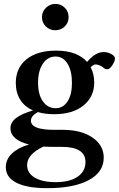

<svg xmlns="http://www.w3.org/2000/svg" viewBox="-20 -706 610 985"><path d="M195.3 -618.2Q195.3 -646 215.6 -666Q235.8 -686 263.7 -686Q292.5 -686 312.3 -666.5Q332 -647 332 -618.2Q332 -589.8 312.3 -570.3Q292.5 -550.8 263.7 -550.8Q234.9 -550.8 215.1 -570.3Q195.3 -589.8 195.3 -618.2ZM257.3 -120.1Q211.9 -120.1 174.3 -130.9Q138.7 -111.8 138.7 -86.9Q138.7 -40 256.3 -40H301.3Q396.5 -40 454.3 -0.5Q512.2 39.1 512.2 102.5Q512.2 176.8 435.5 218Q358.9 259.3 222.2 259.3Q119.1 259.3 64.5 231.7Q9.8 204.1 9.8 151.4Q9.8 111.8 41 81.8Q72.3 51.8 128.9 35.2Q82 23.9 57.9 2.7Q33.7 -18.6 33.7 -47.9Q33.7 -78.1 62 -100.1Q90.3 -122.1 149.4 -139.6Q105.5 -158.7 83.3 -195.1Q61 -231.4 61 -280.8Q61 -357.4 116 -401.9Q170.9 -446.3 268.1 -446.3Q375.5 -446.3 426.8 -388.2Q469.2 -439 511.7 -439Q536.1 -439 556.6 -425.3Q569.8 -417 569.8 -404.8Q569.8 -392.1 556.2 -371.3Q542.5 -350.6 530.3 -350.6Q518.6 -350.6 509.8 -359.4Q503.9 -365.2 491.5 -370.4Q479 -375.5 470.7 -375.5Q459 -375.5 445.3 -360.8Q463.4 -325.7 463.4 -282.2Q463.4 -210 408.4 -165Q353.5 -120.1 257.3 -120.1ZM265.1 -150.9Q303.7 -150.9 326.4 -185.5Q349.1 -220.2 349.1 -280.8Q349.1 -342.8 326.4 -379.4Q303.7 -416 265.1 -416Q225.1 -416 200.2 -379.6Q175.3 -343.3 175.3 -280.8Q175.3 -220.7 200.2 -185.8Q225.1 -150.9 265.1 -150.9ZM119.1 140.6Q119.1 182.1 158.4 205.3Q197.8 228.5 266.1 228.5Q336.9 228.5 377.7 200.9Q418.5 173.3 418.5 125Q418.5 47.4 295.9 47.4H252.4Q225.6 47.4 203.1 45.9Q119.1 85.4 119.1 140.6Z"/></svg>

Font: Elstob SemiBold
Style: Regular
Weight: 600
Designer: Peter S. Baker
Version: Version 1.015